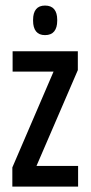

<svg xmlns="http://www.w3.org/2000/svg" viewBox="-20 -688 334 708"><path d="M268 -76V0H25.5V-70.5L177.5 -424H26.5V-499H267V-429.5L114.5 -76ZM146 -558.5Q124 -558.5 113 -572.2Q102 -586 102 -611.5V-615Q102 -640.5 113 -654Q124 -667.5 146 -667.5Q168.5 -667.5 179.8 -654Q191 -640.5 191 -615V-611.5Q191 -586 179.8 -572.2Q168.5 -558.5 146 -558.5Z"/></svg>

Font: Anek Latin Condensed Medium
Style: Regular
Weight: 500
Width: 3
Designer: Yesha Goshar
Foundry: Ek Type
Version: Version 1.003